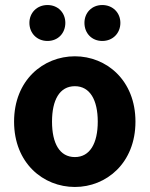

<svg xmlns="http://www.w3.org/2000/svg" viewBox="-20 -732 595 764"><path d="M278 12C403 12 519 -83 519 -248C519 -413 403 -508 278 -508C152 -508 36 -413 36 -248C36 -83 152 12 278 12ZM278 -107C217 -107 187 -162 187 -248C187 -334 217 -389 278 -389C338 -389 369 -334 369 -248C369 -162 338 -107 278 -107ZM169 -569C211 -569 240 -600 240 -641C240 -681 211 -712 169 -712C127 -712 97 -681 97 -641C97 -600 127 -569 169 -569ZM387 -569C429 -569 459 -600 459 -641C459 -681 429 -712 387 -712C345 -712 316 -681 316 -641C316 -600 345 -569 387 -569Z"/></svg>

Font: Giro Sans Regular
Style: Bold
Weight: 700
Designer: Paul D. Hunt
Foundry: Adobe Systems Incorporated
Version: Version 1.000;PS 1.0;hotconv 1.0.88;makeotf.lib2.5.647800